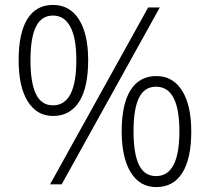

<svg xmlns="http://www.w3.org/2000/svg" viewBox="-20 -744 847 775"><path d="M103 -501Q103 -410.2 125 -364.5Q147 -318.8 193.8 -318.8Q288.1 -318.8 288.1 -501Q288.1 -590.8 263.9 -636Q239.7 -681.2 193.8 -681.2Q147 -681.2 125 -636Q103 -590.8 103 -501ZM335.9 -501Q335.9 -390.6 299.3 -333.3Q262.7 -275.9 193.8 -275.9Q128.9 -275.9 92 -334.7Q55.2 -393.6 55.2 -501Q55.2 -609.9 90.3 -667Q125.5 -724.1 193.8 -724.1Q261.7 -724.1 298.8 -665.3Q335.9 -606.4 335.9 -501ZM519 -213.9Q519 -123.5 541 -78.4Q563 -33.2 609.9 -33.2Q704.1 -33.2 704.1 -213.9Q704.1 -394 609.9 -394Q563 -394 541 -349.4Q519 -304.7 519 -213.9ZM752 -213.9Q752 -103.5 715.8 -46.1Q679.7 11.2 610.8 11.2Q544.4 11.2 507.8 -48.1Q471.2 -107.4 471.2 -213.9Q471.2 -323.7 507.1 -380.4Q543 -437 610.8 -437Q677.7 -437 714.8 -378.4Q752 -319.8 752 -213.9ZM625 -713.9 229 0H182.1L578.1 -713.9Z"/></svg>

Font: CAA NEO Sans Light
Style: Regular
Weight: 300
Version: Version 1.10